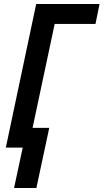

<svg xmlns="http://www.w3.org/2000/svg" viewBox="-20 -734 515 955"><path d="M50 201 93 0H9L160 -714H475L455 -615H252L142 -98H225L161 201Z"/></svg>

Font: Noto Sans Condensed SemiBold
Style: Italic
Weight: 600
Width: 3
Italic angle: -12°
Designer: Monotype Design Team
Foundry: Monotype Imaging Inc.
Version: Version 2.013; ttfautohint (v1.8.4.7-5d5b)